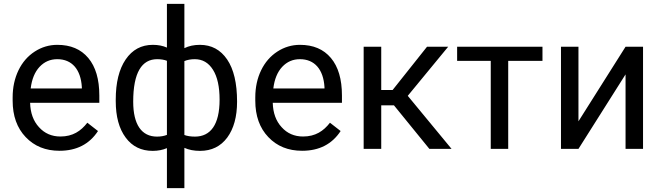

<svg xmlns="http://www.w3.org/2000/svg" viewBox="-20 -770 3422 993"><path d="M287.6 9.8C376 9.8 442.4 -24.4 486.8 -92.3L431.6 -135.3C398.4 -92.3 356.4 -64 292.5 -64C247.6 -64 210.4 -80.1 181.6 -112.3C152.3 -144 137.2 -186 135.7 -238.3H493.7V-275.9C493.7 -360.4 474.6 -424.8 436.5 -470.2C398.4 -515.6 345.2 -538.1 276.4 -538.1C234.4 -538.1 195.3 -526.4 159.7 -503.4C123.5 -480 95.7 -447.8 75.7 -406.7C55.7 -365.2 45.4 -318.4 45.4 -266.1V-249.5C45.4 -170.9 67.9 -107.9 112.8 -61C157.7 -13.7 215.8 9.8 287.6 9.8ZM276.4 -463.9C352.1 -463.9 397.9 -411.1 403.3 -319.3V-312.5H138.7C144.5 -360.4 159.7 -397.5 184.6 -424.3C209.5 -450.7 239.7 -463.9 276.4 -463.9Z M578.6 -247.1C578.6 -167.5 595.7 -104.5 629.9 -58.6C663.6 -12.7 710.4 10.3 769.5 10.3C797.4 10.3 821.8 5.4 843.3 -3.9V203.1H933.6V-5.4C956.1 4.9 982.9 10.3 1014.6 10.3C1074.2 10.3 1121.1 -12.7 1155.3 -58.6C1189 -104.5 1206.1 -166.5 1206.1 -244.1C1206.1 -339.4 1189 -412.1 1154.8 -462.4C1120.6 -512.7 1073.7 -538.1 1013.7 -538.1C982.9 -538.1 956.5 -532.2 933.6 -521V-750H843.3V-523.9C822.3 -533.2 798.3 -538.1 770.5 -538.1C710.9 -538.1 664.1 -512.7 629.9 -462.4C595.7 -412.1 578.6 -342.8 578.6 -254.4ZM1115.7 -254.4C1115.7 -125 1068.8 -63.5 988.3 -63.5C966.3 -63.5 948.2 -66.4 933.6 -71.8V-454.1C948.7 -460.4 966.8 -463.9 987.3 -463.9C1027.3 -463.9 1058.6 -445.8 1081.5 -409.2C1104.5 -372.6 1115.7 -320.8 1115.7 -254.4ZM668.9 -244.1C668.9 -395 713.4 -463.9 793 -463.9C813 -463.9 829.6 -460.9 843.3 -455.6V-72.3C828.1 -66.4 811 -63.5 792 -63.5C712.4 -63.5 668.9 -125.5 668.9 -244.1Z M1542.5 9.8C1630.9 9.8 1697.3 -24.4 1741.7 -92.3L1686.5 -135.3C1653.3 -92.3 1611.3 -64 1547.4 -64C1502.4 -64 1465.3 -80.1 1436.5 -112.3C1407.2 -144 1392.1 -186 1390.6 -238.3H1748.5V-275.9C1748.5 -360.4 1729.5 -424.8 1691.4 -470.2C1653.3 -515.6 1600.1 -538.1 1531.2 -538.1C1489.3 -538.1 1450.2 -526.4 1414.6 -503.4C1378.4 -480 1350.6 -447.8 1330.6 -406.7C1310.5 -365.2 1300.3 -318.4 1300.3 -266.1V-249.5C1300.3 -170.9 1322.8 -107.9 1367.7 -61C1412.6 -13.7 1470.7 9.8 1542.5 9.8ZM1531.2 -463.9C1606.9 -463.9 1652.8 -411.1 1658.2 -319.3V-312.5H1393.6C1399.4 -360.4 1414.6 -397.5 1439.5 -424.3C1464.4 -450.7 1494.6 -463.9 1531.2 -463.9Z M2200.7 0H2315.4L2088.9 -274.4L2297.9 -528.3H2188.5L2010.7 -304.7H1951.7V-528.3H1860.8V0H1951.7V-225.1H2017.6Z M2785.6 -528.3H2344.2V-455.1H2518.1V0H2608.4V-455.1H2785.6Z M2971.7 -142.6V-528.3H2881.3V0H2971.7L3215.3 -385.3V0H3305.7V-528.3H3215.3Z"/></svg>

Font: Roboto
Style: Regular
Weight: 400
Designer: Google
Version: Version 2.137; 2017